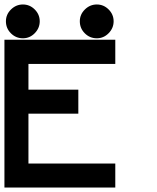

<svg xmlns="http://www.w3.org/2000/svg" viewBox="-20 -846 707 866"><path d="M416.7 -673.3Q385 -673.3 362.5 -695.8Q340 -718.3 340 -750Q340 -780.8 362.9 -803.3Q385.8 -825.8 416.7 -825.8Q447.5 -825.8 470 -803.3Q492.5 -780.8 492.5 -750Q492.5 -719.2 470 -696.2Q447.5 -673.3 416.7 -673.3ZM83.3 -673.3Q51.7 -673.3 29.2 -695.8Q6.7 -718.3 6.7 -750Q6.7 -780.8 29.6 -803.3Q52.5 -825.8 83.3 -825.8Q114.2 -825.8 136.7 -803.3Q159.2 -780.8 159.2 -750Q159.2 -719.2 136.7 -696.2Q114.2 -673.3 83.3 -673.3ZM108.3 -108.3H500V0H0V-666.7H500V-557.5H108.3V-441.7H333.3V-333.3H108.3Z"/></svg>

Font: 0xA000-Mono
Style: Mono-Bold
Weight: 700
Version: Version 0.1